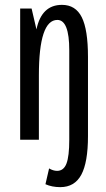

<svg xmlns="http://www.w3.org/2000/svg" viewBox="-20 -575 438 790"><path d="M228 195Q194 195 167 183L182 118Q199 128 215 128Q242 128 253.5 98Q265 68 265 0V-368Q265 -493 216 -493Q140 -493 140 -265V0H63V-540H110L130 -454Q151 -555 235 -555Q291 -555 316.5 -504Q342 -453 342 -341V-15Q342 93 314.5 144Q287 195 228 195Z"/></svg>

Font: Pathway Gothic One
Style: Regular
Weight: 400
Version: Version 1.003; ttfautohint (v1.8.4.7-5d5b);gftools[0.9.26]